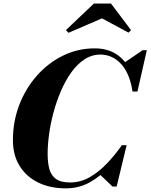

<svg xmlns="http://www.w3.org/2000/svg" viewBox="-20 -1026 828 1056"><path d="M343 10Q255.5 10 189.8 -22.2Q124 -54.5 87.5 -114Q51 -173.5 51 -255Q51 -357.5 86 -448.8Q121 -540 183 -610Q245 -680 326.5 -720Q408 -760 501 -760Q567.5 -760 615.8 -730.5Q664 -701 691.8 -647.5Q719.5 -594 724 -522.5H709Q700 -580 681.8 -619Q663.5 -658 639 -681.5Q614.5 -705 587.2 -715.5Q560 -726 533 -726Q485 -726 444.8 -699.5Q404.5 -673 372.2 -628Q340 -583 315.5 -526.2Q291 -469.5 274.5 -408.2Q258 -347 250 -288.2Q242 -229.5 242 -180.5Q242 -133 251.2 -97.5Q260.5 -62 287.2 -42.2Q314 -22.5 366 -22.5Q422.5 -22.5 472.2 -50.8Q522 -79 566.5 -125.2Q611 -171.5 650.5 -227.5H665Q630.5 -166 582.8 -111.8Q535 -57.5 474.8 -23.8Q414.5 10 343 10ZM599 0 526.5 -69Q548 -86 570.2 -107.5Q592.5 -129 613 -157.5L650.5 -227.5H676.5L621.5 0ZM709 -522.5 703.5 -592Q694.5 -617.5 683.8 -637.5Q673 -657.5 657.5 -677L764.5 -750H787.5L736 -522.5ZM356.5 -845.5 342.5 -860.5 496.5 -1006.5H590.5L700.5 -860.5L687 -846.5L541 -925Z"/></svg>

Font: Bodoni Moda 9pt ExtraBold
Style: Italic
Weight: 800
Italic angle: -13°
Designer: Owen Earl
Foundry: indestructible type
Version: Version 2.004